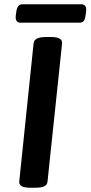

<svg xmlns="http://www.w3.org/2000/svg" viewBox="-20 -875 423 897"><path d="M120 2Q67 2 70 -28L137 -673Q140 -702 194 -702H219Q273 -702 270 -672L202 -27Q201 -12 187.5 -5Q174 2 145 2ZM76 -769Q49 -769 54 -805L56 -819Q60 -855 85 -855H360Q387 -855 382 -819L380 -805Q378 -786 371.5 -777.5Q365 -769 351 -769Z"/></svg>

Font: Asap Expanded Expanded SemiBold
Style: Italic
Weight: 600
Width: 7
Italic angle: -6°
Designer: Pablo Cosgaya
Foundry: Omnibus-Type
Version: Version 3.001; ttfautohint (v1.8.4.7-5d5b)